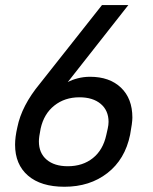

<svg xmlns="http://www.w3.org/2000/svg" viewBox="-20 -710 589 740"><path d="M38.1 -152.3Q38.1 -181.6 46.9 -219.7Q63.5 -302.7 133.8 -387.7L373 -690.4H474.6L241.2 -393.6Q256.8 -402.3 279.8 -408.2Q302.7 -414.1 327.1 -414.1Q402.3 -414.1 446.3 -372.1Q490.2 -330.1 490.2 -256.8Q490.2 -237.3 481.4 -190.4Q461.9 -95.7 394 -43Q326.2 9.8 228.5 9.8Q137.7 9.8 87.9 -33.2Q38.1 -76.2 38.1 -152.3ZM389.6 -189.5Q391.6 -198.2 395 -213.4Q398.4 -228.5 398.4 -240.2Q398.4 -284.2 368.2 -309.6Q337.9 -335 286.1 -335Q229.5 -335 189.5 -303.2Q149.4 -271.5 136.7 -214.8Q129.9 -181.6 129.9 -165Q129.9 -120.1 159.7 -94.7Q189.5 -69.3 241.2 -69.3Q298.8 -69.3 337.9 -100.6Q377 -131.8 389.6 -189.5Z"/></svg>

Font: Dinish Expanded
Style: Italic
Weight: 400
Width: 7
Italic angle: -12°
Designer: Charles Nix
Foundry: Playbeing
Version: Version 2.005; ttfautohint (v1.8.3)